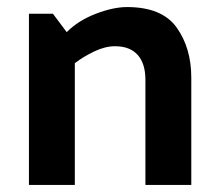

<svg xmlns="http://www.w3.org/2000/svg" viewBox="-20 -524 620 544"><path d="M169 -433Q202 -466 251.5 -485Q301 -504 340 -504Q439 -504 480.5 -446Q522 -388 522 -304V0H392V-298Q392 -344 370 -368.5Q348 -393 306 -393Q278 -393 247.5 -378.5Q217 -364 192 -345V0H62V-485H130Z"/></svg>

Font: Palanquin
Style: Bold
Weight: 700
Designer: Pria Ravichandran
Version: Version 1.0.4